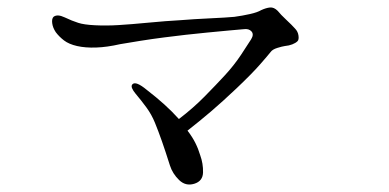

<svg xmlns="http://www.w3.org/2000/svg" viewBox="-20 -598 1040 513"><path d="M722 -569Q712 -579 701.5 -578Q691 -577 678 -571Q668 -565 648 -560.5Q628 -556 606 -553Q584 -551 541 -549Q498 -547 461 -544Q424 -542 377 -537.5Q330 -533 297 -531Q264 -529 234 -530.5Q204 -532 189 -537Q173 -542 153 -551.5Q133 -561 123 -553Q118 -548 119.5 -536Q121 -524 129 -512Q138 -500 151 -490Q164 -480 186 -475Q208 -470 237 -471Q266 -472 301 -480Q324 -484 355.5 -489Q387 -494 418.5 -498Q450 -502 476 -505Q502 -508 533.5 -511Q565 -514 591.5 -516.5Q618 -519 631 -520Q645 -522 652 -514Q659 -506 651 -493Q643 -480 624 -451.5Q605 -423 581 -397Q558 -372 527 -340.5Q496 -309 458 -280Q440 -300 419 -319Q398 -338 372 -358Q343 -382 334 -373Q330 -369 333 -362Q336 -355 342 -348Q358 -329 371.5 -310.5Q385 -292 394 -270Q403 -248 412.5 -221Q422 -194 434 -156Q441 -134 458.5 -117Q476 -100 499 -107Q522 -114 522.5 -137.5Q523 -161 515 -183Q510 -200 502 -216Q494 -232 481 -249Q513 -274 543.5 -300Q574 -326 612 -362Q653 -401 674.5 -425.5Q696 -450 703 -459Q708 -466 721 -470Q734 -474 741 -475Q752 -476 761 -479.5Q770 -483 775 -488Q779 -492 777.5 -503Q776 -514 768 -522Q760 -531 745 -545Q730 -559 722 -569Z"/></svg>

Font: Hannari
Style: Regular
Weight: 400
Version: Version 1.12